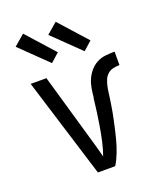

<svg xmlns="http://www.w3.org/2000/svg" viewBox="-141 -852 782 940"><g transform="rotate(-20 250.0 -382.0)"><path d="M205 0 44 -520H126L226 -173Q234 -146 241.5 -119Q249 -92 256 -65Q268 -99 276 -134.5Q284 -170 290 -206Q296 -242 301 -278Q306 -314 310 -351H311Q313 -375 317 -398.5Q321 -422 330.5 -443.5Q340 -465 355.5 -483Q371 -501 392 -512Q413 -523 437 -525.5Q461 -528 484 -528V-458Q468 -458 451.5 -454.5Q435 -451 422.5 -440Q410 -429 403.5 -413.5Q397 -398 393.5 -382Q390 -366 388 -349.5Q386 -333 383.5 -316.5Q381 -300 378.5 -284Q376 -268 373 -251.5Q370 -235 366.5 -219Q363 -203 359.5 -186.5Q356 -170 352 -154Q348 -138 344 -122Q340 -106 335 -90.5Q330 -75 324 -59.5Q318 -44 311 -29Q304 -14 295 0ZM347 -580 207 -716 263 -764 392 -620ZM177 -580 37 -716 93 -764 222 -620Z"/></g></svg>

Font: Iosevka Custom
Style: Regular
Weight: 400
Monospace: yes
Designer: Belleve Invis
Foundry: Belleve Invis
Version: Version 32.5.0; ttfautohint (v1.8.4)